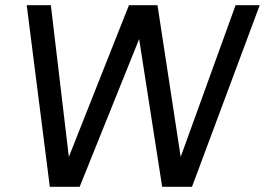

<svg xmlns="http://www.w3.org/2000/svg" viewBox="-20 -720 1021 740"><path d="M172 0 83 -700H176L252 -59H223L477 -700H587L685 -59H656L888 -700H981L720 0H605L509 -616H535L287 0Z"/></svg>

Font: Inclusive Sans
Style: Italic
Weight: 400
Italic angle: -7°
Designer: Olivia King
Foundry: Olivia King
Version: Version 2.004